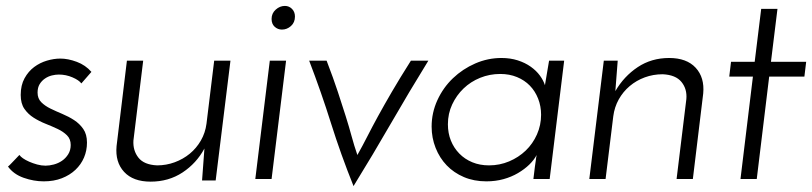

<svg xmlns="http://www.w3.org/2000/svg" viewBox="-20 -605 2745 649"><path d="M289 -362 255 -323Q247 -334 225 -343.5Q203 -353 179 -353Q168 -353 155.5 -350Q143 -347 132 -339.5Q121 -332 114 -320.5Q107 -309 107 -292Q107 -272 119.5 -259.5Q132 -247 150.5 -238Q169 -229 190.5 -220Q212 -211 230.5 -199Q249 -187 261.5 -169Q274 -151 274 -123Q274 -96 264 -72.5Q254 -49 235 -31Q216 -13 189 -2.5Q162 8 128 8Q94 8 60 -4Q26 -16 7 -42Q12 -46 18.5 -53Q25 -60 31 -66Q37 -72 41 -76.5Q45 -81 46 -81Q49 -76 57.5 -70Q66 -64 78.5 -58.5Q91 -53 105.5 -49Q120 -45 134 -45Q147 -45 162 -49Q177 -53 189.5 -61.5Q202 -70 210.5 -83.5Q219 -97 219 -115Q219 -135 206.5 -147.5Q194 -160 175 -169Q156 -178 134.5 -186.5Q113 -195 94 -207Q75 -219 62.5 -237Q50 -255 50 -284Q50 -317 63 -340.5Q76 -364 95.5 -378.5Q115 -393 138.5 -400Q162 -407 184 -407Q210 -407 239.5 -396Q269 -385 289 -362Z M709 5H663L671 -103Q644 -53 597 -22Q550 9 489 9Q430 9 399.5 -24Q369 -57 374 -111L409 -400H464L431 -130Q429 -96 448 -72Q467 -48 511 -46Q542 -46 570.5 -56.5Q599 -67 621.5 -85.5Q644 -104 659 -130Q674 -156 678 -187L704 -400H759Z M898 -541Q898 -560 912 -572.5Q926 -585 943 -585Q957 -585 967 -575Q977 -565 977 -549Q977 -529 963.5 -517Q950 -505 933 -505Q919 -505 908.5 -514.5Q898 -524 898 -541ZM898 0H843L892 -400H947Z M1175 24Q1132 -83 1099 -188Q1066 -293 1025 -400H1084Q1107 -340 1122 -294.5Q1137 -249 1148.5 -212.5Q1160 -176 1168.5 -144.5Q1177 -113 1188 -81Q1206 -113 1222 -144.5Q1238 -176 1258 -212.5Q1278 -249 1304.5 -294.5Q1331 -340 1369 -400H1428Q1362 -293 1301.5 -188Q1241 -83 1175 24Z M1439 -177Q1439 -224 1458.5 -266.5Q1478 -309 1511 -340.5Q1544 -372 1586.5 -390.5Q1629 -409 1675 -409Q1705 -409 1730 -401Q1755 -393 1774 -379.5Q1793 -366 1805 -349.5Q1817 -333 1822 -317L1836 -400H1887L1838 0H1783L1788 -41Q1790 -52 1791 -62Q1792 -72 1794 -81Q1785 -64 1769 -48.5Q1753 -33 1731 -20Q1709 -7 1682 0.5Q1655 8 1624 8Q1582 8 1548 -6.5Q1514 -21 1490 -46Q1466 -71 1452.5 -105Q1439 -139 1439 -177ZM1494 -185Q1494 -155 1504 -130Q1514 -105 1532.5 -86Q1551 -67 1576.5 -56.5Q1602 -46 1633 -46Q1669 -46 1701 -59.5Q1733 -73 1757 -96Q1781 -119 1795 -150.5Q1809 -182 1809 -217Q1809 -246 1799 -271.5Q1789 -297 1771 -315.5Q1753 -334 1727.5 -344.5Q1702 -355 1671 -355Q1635 -355 1603 -342Q1571 -329 1547 -306Q1523 -283 1508.5 -252Q1494 -221 1494 -185Z M2021 -400H2068L2060 -297Q2089 -347 2135.5 -378Q2182 -409 2242 -409Q2301 -409 2331.5 -376Q2362 -343 2357 -289L2322 0H2267L2300 -270Q2303 -304 2283.5 -328Q2264 -352 2220 -354Q2188 -354 2159.5 -343.5Q2131 -333 2108.5 -314Q2086 -295 2071.5 -269Q2057 -243 2053 -212L2027 0H1972Z M2553 -575H2608L2586 -396H2705L2699 -346H2580L2538 0H2483L2525 -346H2445L2451 -396H2531Z"/></svg>

Font: Josefin Sans
Style: Italic
Weight: 400
Italic angle: -7.5°
Designer: Santiago Orozco
Foundry: Typemade